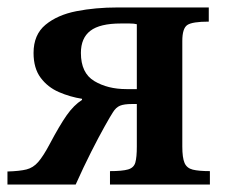

<svg xmlns="http://www.w3.org/2000/svg" viewBox="-27 -495 606 515"><path d="M176 0H-7V-35Q26 -36 44 -40.5Q62 -45 75.5 -60.5Q89 -76 106 -108Q133 -159 152 -186Q171 -213 193 -227V-230Q161 -235 131 -248Q101 -261 82 -286.5Q63 -312 63 -353Q63 -402 95 -428.5Q127 -455 178 -465Q229 -475 288 -475H533V-437Q489 -437 475.5 -428Q462 -419 462 -385V-102Q462 -72 468 -58Q474 -44 490 -40Q506 -36 536 -36V0H268V-36Q301 -36 316.5 -40.5Q332 -45 336 -59Q340 -73 340 -102V-216H327Q306 -216 295 -211.5Q284 -207 276 -194Q270 -185 254 -156.5Q238 -128 217.5 -87.5Q197 -47 176 0ZM312 -256H340V-430Q333 -432 320.5 -432Q308 -432 297 -432Q241 -432 215.5 -412.5Q190 -393 190 -353Q190 -299 226 -277.5Q262 -256 312 -256Z"/></svg>

Font: STIX Two Text SemiBold
Style: Regular
Weight: 600
Designer: Ross Mills, John Hudson & Paul Hanslow, Tiro Typeworks Ltd; with prior portions MicroPress Inc., and Coen Hoffman.
Foundry: Tiro Typeworks Ltd
Version: Version 2.13 b171